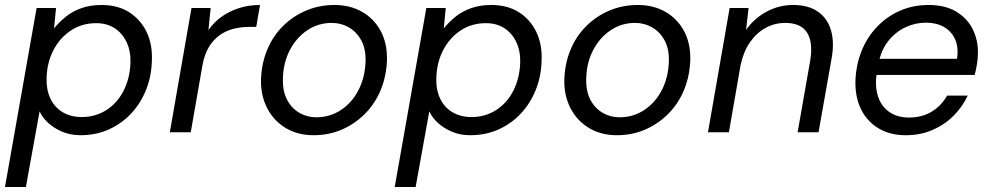

<svg xmlns="http://www.w3.org/2000/svg" viewBox="-34 -531 3981 771"><path d="M-14 220 113 -499H191L183 -417Q204 -443 231 -464.5Q258 -486 293.5 -498.5Q329 -511 373 -511Q439 -511 484.5 -482Q530 -453 554 -404Q578 -355 576 -292Q575 -227 553 -171.5Q531 -116 492.5 -75Q454 -34 402.5 -11Q351 12 289 12Q249 12 216 -2Q183 -16 159.5 -37.5Q136 -59 125 -84L70 220ZM294 -61Q350 -61 394 -89.5Q438 -118 463 -168Q488 -218 490 -281Q491 -327 474 -362.5Q457 -398 426 -418Q395 -438 352 -438Q295 -438 250.5 -408.5Q206 -379 180 -328.5Q154 -278 153 -214Q152 -169 169 -134Q186 -99 218.5 -80Q251 -61 294 -61Z M648 0 735 -499H812L803 -410Q825 -442 856 -464Q887 -486 926 -498.5Q965 -511 1010 -511L995 -423H969Q935 -423 904.5 -415.5Q874 -408 848.5 -390Q823 -372 805 -342.5Q787 -313 779 -269L732 0Z M1225 12Q1162 12 1114 -16.5Q1066 -45 1039.5 -95.5Q1013 -146 1014 -210Q1016 -275 1038.5 -330Q1061 -385 1101.5 -425.5Q1142 -466 1195 -488.5Q1248 -511 1309 -511Q1372 -511 1420 -483.5Q1468 -456 1494.5 -407Q1521 -358 1520 -292Q1518 -227 1495.5 -171.5Q1473 -116 1432.5 -75Q1392 -34 1339.5 -11Q1287 12 1225 12ZM1236 -60Q1291 -60 1335.5 -89.5Q1380 -119 1406 -170Q1432 -221 1434 -286Q1435 -336 1416.5 -369.5Q1398 -403 1367 -421Q1336 -439 1298 -439Q1244 -439 1200 -409.5Q1156 -380 1129.5 -329Q1103 -278 1102 -213Q1101 -164 1119 -130Q1137 -96 1168 -78Q1199 -60 1236 -60Z M1551 220 1678 -499H1756L1748 -417Q1769 -443 1796 -464.5Q1823 -486 1858.5 -498.5Q1894 -511 1938 -511Q2004 -511 2049.5 -482Q2095 -453 2119 -404Q2143 -355 2141 -292Q2140 -227 2118 -171.5Q2096 -116 2057.5 -75Q2019 -34 1967.5 -11Q1916 12 1854 12Q1814 12 1781 -2Q1748 -16 1724.5 -37.5Q1701 -59 1690 -84L1635 220ZM1859 -61Q1915 -61 1959 -89.5Q2003 -118 2028 -168Q2053 -218 2055 -281Q2056 -327 2039 -362.5Q2022 -398 1991 -418Q1960 -438 1917 -438Q1860 -438 1815.5 -408.5Q1771 -379 1745 -328.5Q1719 -278 1718 -214Q1717 -169 1734 -134Q1751 -99 1783.5 -80Q1816 -61 1859 -61Z M2443 12Q2380 12 2332 -16.5Q2284 -45 2257.5 -95.5Q2231 -146 2232 -210Q2234 -275 2256.5 -330Q2279 -385 2319.5 -425.5Q2360 -466 2413 -488.5Q2466 -511 2527 -511Q2590 -511 2638 -483.5Q2686 -456 2712.5 -407Q2739 -358 2738 -292Q2736 -227 2713.5 -171.5Q2691 -116 2650.5 -75Q2610 -34 2557.5 -11Q2505 12 2443 12ZM2454 -60Q2509 -60 2553.5 -89.5Q2598 -119 2624 -170Q2650 -221 2652 -286Q2653 -336 2634.5 -369.5Q2616 -403 2585 -421Q2554 -439 2516 -439Q2462 -439 2418 -409.5Q2374 -380 2347.5 -329Q2321 -278 2320 -213Q2319 -164 2337 -130Q2355 -96 2386 -78Q2417 -60 2454 -60Z M2809 0 2896 -499H2972L2962 -411Q2994 -457 3044 -484Q3094 -511 3151 -511Q3213 -511 3251.5 -483.5Q3290 -456 3303.5 -407.5Q3317 -359 3305 -294L3253 0H3169L3219 -285Q3232 -359 3207.5 -399Q3183 -439 3119 -439Q3077 -439 3040.5 -419Q3004 -399 2978 -362Q2952 -325 2940 -270L2893 0Z M3603 12Q3541 12 3495 -15Q3449 -42 3424.5 -90.5Q3400 -139 3401 -204Q3403 -269 3425 -324.5Q3447 -380 3486.5 -422Q3526 -464 3579 -487.5Q3632 -511 3695 -511Q3761 -511 3805.5 -484.5Q3850 -458 3872 -414Q3894 -370 3893 -316Q3893 -297 3889 -273Q3885 -249 3880 -230H3467L3478 -295H3809Q3816 -342 3801 -374Q3786 -406 3756 -423Q3726 -440 3684 -440Q3641 -440 3601 -421Q3561 -402 3532 -365Q3503 -328 3493 -272L3488 -244Q3478 -190 3490.5 -148Q3503 -106 3535.5 -82.5Q3568 -59 3616 -59Q3669 -59 3708 -83Q3747 -107 3769 -147H3852Q3831 -102 3795 -66Q3759 -30 3710.5 -9Q3662 12 3603 12Z"/></svg>

Font: DM Sans 20pt
Style: Italic
Weight: 400
Italic angle: -10°
Version: Version 4.004;gftools[0.9.30]